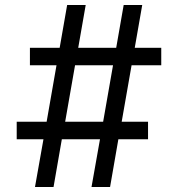

<svg xmlns="http://www.w3.org/2000/svg" viewBox="-20 -750 714 770"><path d="M120.3 0 154.3 -191.6H47V-261.7H167L206.6 -488.3H100V-558.4H219.3L249.3 -730H323.7L293.7 -558.4H446L476 -730H550.4L520.4 -558.4H626.7V-488.3H507.7L468 -261.7H573.7V-191.6H454.7L421.4 0H347L381 -191.6H228L194.7 0ZM236.7 -235.3 217 -261.7H416.7L389 -235.3L438 -515.3L457.7 -488.3H258L285.7 -515.3Z"/></svg>

Font: M PLUS 1 Thin
Style: Regular
Weight: 100
Designer: Coji Morishita
Foundry: UNDERFOREST DESIGN
Version: Version 1.001